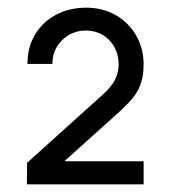

<svg xmlns="http://www.w3.org/2000/svg" viewBox="-20 -750 444 500"><path d="M147.5 -330H354V-270H50L50.5 -326L247.5 -503.5Q270.5 -524 279.8 -543Q289 -562 289 -582.5Q289 -607 278 -627.2Q267 -647.5 247.5 -659Q228 -670.5 204 -670.5Q179 -670.5 158.8 -658.5Q138.5 -646.5 127.2 -626.5Q116 -606.5 116.5 -583.5H51.5Q51.5 -626.5 71.2 -659.8Q91 -693 125.8 -711.5Q160.5 -730 205 -730Q247 -730 281 -710.8Q315 -691.5 334.5 -657.8Q354 -624 354 -582Q354 -552.5 346.2 -531Q338.5 -509.5 323.5 -492Q308.5 -474.5 281.5 -450.5Z"/></svg>

Font: CCSD_manrope Medium
Style: Regular
Weight: 500
Designer: Mikhail Sharanda
Foundry: Mikhail Sharanda
Version: Version 4.503